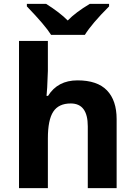

<svg xmlns="http://www.w3.org/2000/svg" viewBox="-20 -971 697 991"><path d="M582 0H433.1V-318.8Q433.1 -437 345.2 -437Q282.7 -437 254.9 -394.5Q227.1 -352.1 227.1 -256.8V0H78.1V-759.8H227.1V-605Q227.1 -586.9 223.6 -520L220.2 -476.1H228Q277.8 -556.2 380.1 -556.2Q482.4 -556.2 532.2 -504.4Q582 -452.6 582 -356ZM118.7 -951.2H217.8Q289.6 -905.8 329.6 -865.2Q370.6 -907.7 443.8 -951.2H543V-938Q453.6 -848.6 418 -791H243.7Q213.4 -839.8 118.7 -938Z"/></svg>

Font: NotoSans-Bold
Style: Bold
Weight: 700
Designer: Monotype Design team
Foundry: Monotype Imaging Inc.
Version: Version 1.04